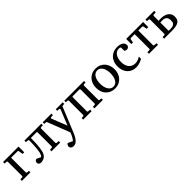

<svg xmlns="http://www.w3.org/2000/svg" viewBox="321 -1869 3463 3463"><g transform="rotate(-45 2052.5 -138.0)"><path d="M377.9 -335 363.8 -420.9Q362.8 -426.3 357.2 -429.7Q351.6 -433.1 347.2 -433.1H182.1V-57.1Q182.1 -52.2 186 -47.6Q189.9 -43 199.2 -42L241.2 -39.1V0H24.9V-39.1L71.8 -42Q81.1 -43 85 -47.6Q88.9 -52.2 88.9 -57.1V-423.8Q88.9 -429.2 85 -434.1Q81.1 -439 71.8 -439L24.9 -441.9V-481H418.9V-335Z M778.8 0V-39.1L827.1 -42Q835.4 -43 839.6 -47.6Q843.8 -52.2 843.8 -57.1V-433.1H686Q686 -289.6 673.8 -196Q661.6 -102.5 638.2 -63Q624 -38.1 605.7 -23.2Q587.4 -8.3 568.1 -0.5Q548.8 7.3 530.5 9.8Q512.2 12.2 498 12.2Q487.8 12.2 478.3 8.1Q468.8 3.9 460.9 -2.9Q453.1 -9.8 448.5 -18.8Q443.8 -27.8 443.8 -38.1Q443.8 -48.3 447 -58.6Q450.2 -68.8 456.3 -76.9Q462.4 -85 472.2 -90.1Q481.9 -95.2 495.1 -95.2L567.9 -59.1Q573.7 -59.1 578.6 -63.2Q583.5 -67.4 587.4 -73.5Q591.3 -79.6 594.7 -86.9Q598.1 -94.2 601.1 -100.1Q609.4 -117.7 615.7 -152.6Q622.1 -187.5 626.2 -231.7Q630.4 -275.9 632.6 -326.2Q634.8 -376.5 634.8 -424.8Q630.9 -428.2 628.7 -433.6Q626.5 -439 618.2 -439.9L569.8 -442.9V-481.9H1002V-442.9L953.1 -439.9Q944.8 -439 940.9 -434.3Q937 -429.7 937 -424.8V-57.1Q937 -52.2 940.9 -47.6Q944.8 -43 953.1 -42L1002 -39.1V0Z M1494.6 -437 1302.7 30.8Q1297.9 43 1289.8 61.8Q1281.7 80.6 1270.8 101.3Q1259.8 122.1 1246.1 142.8Q1232.4 163.6 1216.8 179.2Q1198.7 197.3 1177.2 207.5Q1155.8 217.8 1129.9 217.8Q1112.3 217.8 1098.6 212.9Q1085 208 1075.7 200Q1066.4 191.9 1061.5 181.6Q1056.6 171.4 1056.6 160.2Q1056.6 143.1 1064.2 128.7Q1071.8 114.3 1088.9 100.1L1182.6 143.1Q1194.8 130.9 1206.8 112.8Q1218.8 94.7 1229 75Q1239.3 55.2 1247.8 35.4Q1256.3 15.6 1261.7 -1L1091.8 -437L1036.6 -442.9V-481.9H1257.8V-442.9L1210 -439.9Q1201.7 -439 1196.8 -432.6Q1191.9 -426.3 1194.8 -418L1311 -123L1429.7 -418Q1433.1 -425.8 1428.7 -432.4Q1424.3 -439 1416 -439.9L1368.7 -442.9V-481.9H1546.9V-442.9Z M1874.5 0V-39.1L1921.9 -42Q1930.2 -43 1934.3 -47.6Q1938.5 -52.2 1938.5 -57.1V-418Q1938.5 -422.4 1934.3 -427.7Q1930.2 -433.1 1921.9 -433.1H1755.9Q1747.6 -433.1 1743.7 -427.7Q1739.7 -422.4 1739.7 -418V-57.1Q1739.7 -52.2 1743.7 -47.6Q1747.6 -43 1755.9 -42L1802.7 -39.1V0H1587.4V-39.1L1629.9 -42Q1638.7 -43 1642.6 -47.6Q1646.5 -52.2 1646.5 -57.1V-424.8Q1646.5 -429.7 1642.6 -434.3Q1638.7 -439 1629.9 -439.9L1587.4 -442.9V-481.9H2090.8V-442.9L2047.9 -439.9Q2039.6 -439 2035.6 -434.3Q2031.7 -429.7 2031.7 -424.8V-57.1Q2031.7 -52.2 2035.6 -47.6Q2039.6 -43 2047.9 -42L2090.8 -39.1V0Z M2527.3 -241.2Q2527.3 -282.2 2519.3 -319.8Q2511.2 -357.4 2494.6 -386.2Q2478 -415 2453.1 -432.1Q2428.2 -449.2 2394.5 -449.2Q2359.9 -449.2 2334.5 -432.1Q2309.1 -415 2292.7 -386.2Q2276.4 -357.4 2268.6 -319.8Q2260.7 -282.2 2260.7 -241.2Q2260.7 -200.7 2268.8 -163.1Q2276.9 -125.5 2293.5 -96.7Q2310.1 -67.9 2335 -50.5Q2359.9 -33.2 2393.6 -33.2Q2427.7 -33.2 2453.1 -50.3Q2478.5 -67.4 2494.9 -96.2Q2511.2 -125 2519.3 -162.6Q2527.3 -200.2 2527.3 -241.2ZM2631.3 -240.2Q2631.3 -187 2614.5 -140.9Q2597.7 -94.7 2566.7 -60.8Q2535.6 -26.9 2491.5 -7.3Q2447.3 12.2 2392.6 12.2Q2337.9 12.2 2293.9 -7.1Q2250 -26.4 2219.2 -60.1Q2188.5 -93.8 2172.1 -139.9Q2155.8 -186 2155.8 -240.2Q2155.8 -293.5 2172.4 -339.8Q2189 -386.2 2220.2 -420.7Q2251.5 -455.1 2295.7 -474.6Q2339.8 -494.1 2395.5 -494.1Q2451.2 -494.1 2495.1 -474.1Q2539.1 -454.1 2569.3 -419.7Q2599.6 -385.3 2615.5 -339.1Q2631.3 -293 2631.3 -240.2Z M3100.6 -37.1Q3083.5 -28.3 3064.7 -19.3Q3045.9 -10.3 3024.7 -3.4Q3003.4 3.4 2980.2 7.8Q2957 12.2 2931.6 12.2Q2878.9 12.2 2836.7 -6.6Q2794.4 -25.4 2764.6 -58.8Q2734.9 -92.3 2718.8 -138.2Q2702.6 -184.1 2702.6 -237.8Q2702.6 -300.8 2722.2 -348.6Q2741.7 -396.5 2774.9 -429Q2808.1 -461.4 2851.8 -477.8Q2895.5 -494.1 2943.4 -494.1Q2976.6 -494.1 3004.9 -487.5Q3033.2 -481 3054.2 -468.3Q3075.2 -455.6 3086.9 -437Q3098.6 -418.5 3098.6 -394Q3098.6 -379.4 3093.5 -368.4Q3088.4 -357.4 3080.1 -349.9Q3071.8 -342.3 3061.3 -338.6Q3050.8 -335 3039.6 -335Q3022.9 -335 3010.7 -340.6Q2998.5 -346.2 2989.7 -352.1V-439Q2979 -444.8 2968.3 -448.5Q2957.5 -452.1 2947.8 -452.1Q2914.1 -452.1 2887.7 -437Q2861.3 -421.9 2842.8 -395Q2824.2 -368.2 2814.5 -331.3Q2804.7 -294.4 2804.7 -251Q2804.7 -209.5 2815.2 -172.9Q2825.7 -136.2 2846.4 -109.1Q2867.2 -82 2898.2 -66.4Q2929.2 -50.8 2970.7 -50.8Q3005.4 -50.8 3036.9 -61.8Q3068.4 -72.8 3100.6 -94.2Z M3597.2 -481V-349.6H3556.2L3542 -420.9Q3541 -426.3 3535.4 -429.7Q3529.8 -433.1 3525.4 -433.1H3427.7V-57.1Q3427.7 -52.2 3431.6 -47.6Q3435.5 -43 3444.8 -42L3496.6 -39.1V0H3265.6V-39.1L3317.4 -42Q3326.7 -43 3330.6 -47.6Q3334.5 -52.2 3334.5 -57.1V-433.1H3236.8Q3232.4 -433.1 3226.8 -429.7Q3221.2 -426.3 3220.2 -420.9L3206.1 -349.6H3165V-481Z M3973.6 -145Q3973.6 -169.9 3968.3 -190.4Q3962.9 -210.9 3949.7 -225.6Q3936.5 -240.2 3914.8 -248.5Q3893.1 -256.8 3860.4 -256.8Q3854 -256.8 3845.7 -256.3Q3837.4 -255.9 3829.1 -254.9Q3819.8 -253.9 3809.6 -252.9V-43.9Q3815.9 -43.5 3822.8 -43Q3828.6 -42.5 3835.7 -42.2Q3842.8 -42 3850.6 -42Q3892.6 -42 3917 -50.5Q3941.4 -59.1 3954.1 -73.5Q3966.8 -87.9 3970.2 -106.4Q3973.6 -125 3973.6 -145ZM4071.3 -145Q4071.3 -106.9 4060.3 -79.6Q4049.3 -52.2 4023.7 -34.7Q3998 -17.1 3956.5 -8.5Q3915 0 3854.5 0H3651.4V-39.1L3700.7 -42Q3709 -43 3712.6 -47.6Q3716.3 -52.2 3716.3 -57.1V-424.8Q3716.3 -429.7 3712.6 -434.3Q3709 -439 3700.7 -439.9L3657.2 -442.9V-481.9H3880.4V-442.9L3826.7 -439.9Q3818.4 -439 3814 -434.3Q3809.6 -429.7 3809.6 -424.8V-296.9Q3820.3 -297.9 3830.6 -298.8Q3839.4 -299.8 3849.4 -300.3Q3859.4 -300.8 3867.7 -300.8Q3912.1 -300.8 3949.5 -290.8Q3986.8 -280.8 4013.9 -261.2Q4041 -241.7 4056.2 -212.4Q4071.3 -183.1 4071.3 -145Z"/></g></svg>

Font: Charis SIL
Style: Regular
Weight: 400
Foundry: SIL International
Version: Version 4.112